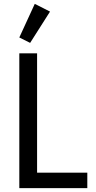

<svg xmlns="http://www.w3.org/2000/svg" viewBox="-20 -974 498 994"><path d="M80 0V-698H172V-80H432V0ZM136 -752 80 -780 160 -954 239 -914Z"/></svg>

Font: IBM Plex Sans Cond Text
Style: Regular
Weight: 450
Width: 3
Designer: Mike Abbink, Paul van der Laan, Pieter van Rosmalen
Foundry: Bold Monday
Version: Version 1.3